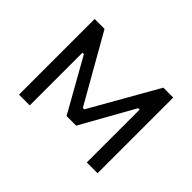

<svg xmlns="http://www.w3.org/2000/svg" viewBox="-107 -727 933 933"><g transform="rotate(45 360.0 -260.0)"><path d="M90 0H164V-362H174L327 -90H393L546 -363H556V0H630V-520H562L365 -174H355L158 -520H90Z"/></g></svg>

Font: Fixel Display Regular
Style: Regular
Weight: 400
Designer: AlfaBravo + MacPaw
Foundry: Kyrylo Tkachov, Marchela Mozhyna, Serhii Makarenko, Maria Weinstein, Zakhar Kryvoshyya
Version: Version 1.211